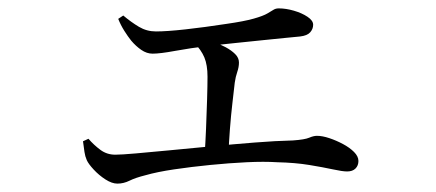

<svg xmlns="http://www.w3.org/2000/svg" viewBox="-20 -478 1040 458"><path d="M260 -40Q247 -40 231.5 -50Q216 -60 203.5 -73.5Q191 -87 187 -96Q183 -105 181.5 -115.5Q180 -126 178 -141L191 -147Q204 -132 219.5 -120.5Q235 -109 255 -109Q269 -109 303.5 -112Q338 -115 385 -119.5Q432 -124 484.5 -129Q537 -134 587.5 -138Q638 -142 679 -143Q707 -145 717.5 -149.5Q728 -154 736 -154Q749 -154 765.5 -148.5Q782 -143 798 -134.5Q814 -126 824.5 -115.5Q835 -105 835 -94Q835 -83 828 -76Q821 -69 808 -69Q797 -69 774 -74Q751 -79 717.5 -84.5Q684 -90 641 -91Q610 -93 568.5 -91Q527 -89 481.5 -84.5Q436 -80 395.5 -74Q355 -68 327 -60Q303 -54 289 -47Q275 -40 260 -40ZM468 -108Q470 -135 471.5 -171Q473 -207 474 -241Q475 -275 475 -295Q475 -323 467.5 -341Q460 -359 443 -376L455 -389Q470 -385 487 -379Q504 -373 518 -365.5Q532 -358 541 -349Q550 -340 550 -329Q550 -318 546 -306.5Q542 -295 540 -281Q538 -263 534.5 -233Q531 -203 528.5 -170.5Q526 -138 525 -110ZM344 -350Q330 -350 317 -359Q304 -368 293 -381Q285 -391 276.5 -404.5Q268 -418 262 -433L274 -441Q293 -425 311.5 -414Q330 -403 352 -403Q378 -403 423 -408Q468 -413 520 -421Q562 -427 585 -433.5Q608 -440 618 -446Q628 -452 633 -455Q638 -458 645 -458Q662 -458 681 -452.5Q700 -447 713.5 -438Q727 -429 727 -419Q727 -409 720 -401Q713 -393 696 -391Q684 -390 660 -387.5Q636 -385 605.5 -382Q575 -379 542.5 -375.5Q510 -372 481 -369Q432 -363 397 -356.5Q362 -350 344 -350Z"/></svg>

Font: Noto Serif JP ExtraLight
Style: Regular
Weight: 400
Version: Version 2.003-H1;hotconv 1.1.1;makeotfexe 2.6.0